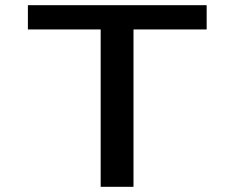

<svg xmlns="http://www.w3.org/2000/svg" viewBox="-20 -720 915 740"><path d="M368 0V-606.5H87.5V-700H776.5V-606.5H494.5V0Z"/></svg>

Font: Trispace SemiExpanded Medium
Style: Regular
Weight: 500
Width: 6
Designer: Tyler Finck
Foundry: Etcetera Type Company
Version: Version 1.210; ttfautohint (v1.8.3)